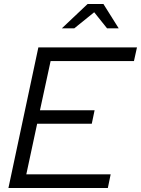

<svg xmlns="http://www.w3.org/2000/svg" viewBox="-20 -936 702 956"><path d="M22 0 171 -700H662L647 -632H232L179 -387H451L437 -320H165L111 -68H531L517 0ZM288 -795 416 -916H495L571 -795H513L449 -875L350 -795Z"/></svg>

Font: Red Hat Display VF
Style: Italic
Weight: 300
Italic angle: -12°
Designer: Pentagram, MCKL
Foundry: Pentagram, MCKL
Version: Version 1.023